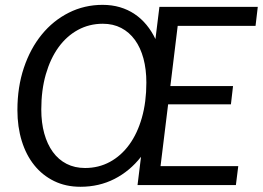

<svg xmlns="http://www.w3.org/2000/svg" viewBox="-20 -744 1056 772"><path d="M1007.5 -640H694.5L665 -398H917L908.5 -324.5H656L625.5 -76H938L928.5 0H533L547 -113.5Q502 -56 440.2 -24.5Q378.5 7 303.5 7Q244.5 7 197.5 -16Q150.5 -39 117.8 -79.8Q85 -120.5 67.5 -177.2Q50 -234 50 -301.5Q50 -394 76 -471.5Q102 -549 148 -605.2Q194 -661.5 256.8 -693Q319.5 -724.5 392.5 -724.5Q430 -724.5 462.2 -715Q494.5 -705.5 521.2 -687.5Q548 -669.5 569 -644Q590 -618.5 605 -587L621 -716.5H1016.5ZM568.5 -412Q568.5 -465 556.8 -508.8Q545 -552.5 522.5 -583.5Q500 -614.5 467.5 -631.5Q435 -648.5 393.5 -648.5Q339 -648.5 293.5 -623.8Q248 -599 215.2 -553.8Q182.5 -508.5 164.2 -445Q146 -381.5 146 -304Q146 -250.5 158 -207.2Q170 -164 192.5 -133Q215 -102 247.8 -85.2Q280.5 -68.5 322 -68.5Q376.5 -68.5 421.8 -93Q467 -117.5 499.8 -162.5Q532.5 -207.5 550.5 -270.8Q568.5 -334 568.5 -412Z"/></svg>

Font: Lato
Style: Italic
Weight: 400
Italic angle: -7°
Designer: Lukasz Dziedzic
Foundry: tyPoland Lukasz Dziedzic
Version: Version 2.007; 2014-02-27